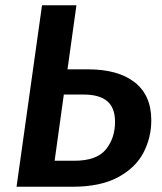

<svg xmlns="http://www.w3.org/2000/svg" viewBox="-20 -711 617 731"><path d="M556 -253Q556 -187 526 -129.5Q496 -72 429 -36Q362 0 256 0H43L140 -691H271L237 -447H315Q430 -447 493 -397.5Q556 -348 556 -253ZM418 -247Q418 -301 388 -326Q358 -351 299 -351H223L188 -99H263Q348 -99 383 -142Q418 -185 418 -247Z"/></svg>

Font: FiraGO Medium
Style: Italic
Weight: 500
Italic angle: -8°
Designer: bBox Type GmbH
Foundry: bBox Type GmbH
Version: Version 1.001